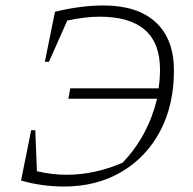

<svg xmlns="http://www.w3.org/2000/svg" viewBox="-20 -675 705 702"><path d="M214 7Q175 7 134.5 1.5Q94 -4 57 -15L94 -199H109L115 -49Q170 -36 224 -36Q326 -36 428 -80Q476 -130 507.5 -189.5Q539 -249 554 -314H230L237 -352H560Q565 -386 565 -421Q565 -614 344 -614Q293 -614 226 -600L159 -449H144L181 -632Q276 -655 358 -655Q483 -655 549.5 -593.5Q616 -532 616 -417Q616 -291 565.5 -195.5Q515 -100 424 -46.5Q333 7 214 7Z"/></svg>

Font: Piazzolla ExtraLight
Style: Italic
Weight: 200
Italic angle: -11.3°
Designer: Juan Pablo del Peral
Foundry: Huerta Tipografica
Version: Version 1.330